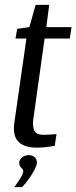

<svg xmlns="http://www.w3.org/2000/svg" viewBox="-20 -607 315 792"><path d="M131 2Q109 2 90.5 -3Q72 -8 59 -19.5Q46 -31 40.5 -50.5Q35 -70 39 -100L89 -448H44L51 -488L101 -495L127 -587H183L171 -495H275L268 -448H164L117 -113Q114 -87 121 -69Q128 -51 160 -51Q173 -51 190 -52Q207 -53 213 -54L206 -6Q202 -5 190.5 -3Q179 -1 163.5 0.5Q148 2 131 2ZM39 165Q56 142 66 125Q76 108 76 99Q76 93 71.5 89Q67 85 63 79Q59 73 59 63Q60 52 71 42.5Q82 33 98 33Q114 33 123.5 42Q133 51 132 66Q131 77 121.5 95Q112 113 98.5 131.5Q85 150 71 165Z"/></svg>

Font: Alumni Sans Thin Medium
Style: Italic
Weight: 500
Italic angle: -8°
Version: Version 1.016